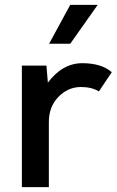

<svg xmlns="http://www.w3.org/2000/svg" viewBox="-20 -770 480 790"><path d="M382 -750 269 -590H182L269 -750ZM319 -510Q397 -510 440 -473L387 -394Q357 -412 313 -412Q260 -412 220.5 -371.5Q181 -331 181 -268V0H70V-500H171L177 -430Q237 -510 319 -510Z"/></svg>

Font: Orkney Medium
Style: Regular
Weight: 500
Designer: Samuel Oakes and Alfredo Marco Pradil
Foundry: Alfredo Marco Pradil
Version: 1.0; ttfautohint (v1.5)